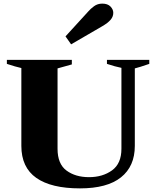

<svg xmlns="http://www.w3.org/2000/svg" viewBox="-20 -1031 863 1061"><path d="M342 -830 469 -969Q480 -982 499.5 -996.5Q519 -1011 545 -1011Q575 -1011 590.5 -995Q606 -979 606 -960Q606 -939 591 -921.5Q576 -904 545 -886L373 -786ZM98 -225V-655Q66 -662 18 -678V-700H377V-675L298 -653V-209Q298 -125 347.5 -88.5Q397 -52 472 -52Q547 -52 599 -89.5Q651 -127 651 -209V-656Q616 -663 571 -678V-700H805V-678Q750 -659 725 -653V-225Q725 -112 648.5 -51Q572 10 422 10Q263 10 180.5 -48Q98 -106 98 -225Z"/></svg>

Font: Trirong Black
Style: Regular
Weight: 900
Designer: Katatrad Team
Foundry: CadsonDemak
Version: Version 1.001